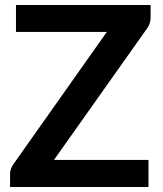

<svg xmlns="http://www.w3.org/2000/svg" viewBox="-20 -743 646 763"><path d="M578.5 -673.5Q578.5 -650.5 565.5 -631.5L194.5 -107.5H570V0H20V-53Q20 -63 23.5 -72.2Q27 -81.5 32.5 -89.5L404.5 -616H43.5V-723H578.5Z"/></svg>

Font: Lato
Style: Bold
Weight: 700
Designer: Lukasz Dziedzic with Adam Twardoch and Botio Nikoltchev
Foundry: tyPoland Lukasz Dziedzic
Version: Version 2.010; 2014-09-01; http://www.latofonts.com/; ttfaut